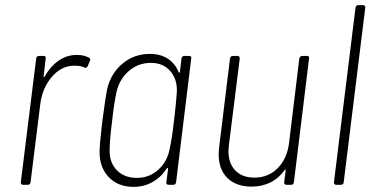

<svg xmlns="http://www.w3.org/2000/svg" viewBox="-20 -720 1453 748"><path d="M325 -496 329 -494Q333 -490 331 -484L329 -480L322 -463Q317 -453 309 -457Q292 -465 267 -464Q218 -463 181.5 -420Q145 -377 137 -315L99 -10Q97 0 88 0H70Q61 0 61 -10L121 -492Q121 -496 124 -499Q127 -502 131 -502H150Q160 -502 158 -492L150 -423Q149 -420 151 -419.5Q153 -419 154 -422Q176 -461 208 -483.5Q240 -506 279 -506Q307 -506 325 -496Z M698 -502H717Q727 -502 725 -492L666 -10Q664 0 655 0H637Q632 0 629.5 -3Q627 -6 628 -10L635 -63Q635 -66 633.5 -66Q632 -66 630 -64Q608 -30 574.5 -11Q541 8 501 8Q440 8 404 -29.5Q368 -67 368 -127Q368 -156 375 -214L379 -250Q391 -342 397 -371Q411 -433 456.5 -471.5Q502 -510 564 -510Q605 -510 633.5 -491.5Q662 -473 676 -439Q678 -437 679.5 -437Q681 -437 681 -440L687 -492Q689 -502 698 -502ZM658 -251Q666 -316 669 -362Q671 -411 643.5 -443Q616 -475 568 -475Q518 -475 481.5 -443Q445 -411 434 -362Q425 -322 417 -251Q407 -172 407 -132Q407 -85 436 -56Q465 -27 513 -27Q562 -27 597 -59Q632 -91 641 -140Q650 -180 658 -251Z M1157 -502H1176Q1186 -502 1184 -492L1125 -10Q1123 0 1114 0H1096Q1087 0 1087 -10L1093 -56Q1093 -59 1092 -59.5Q1091 -60 1089 -58Q1067 -26 1034 -9.5Q1001 7 960 7Q901 7 866.5 -26Q832 -59 832 -119Q832 -128 834 -148L876 -492Q878 -502 887 -502H905Q914 -502 914 -492L872 -157Q870 -139 870 -132Q870 -83 897 -55.5Q924 -28 971 -28Q1025 -28 1061.5 -64.5Q1098 -101 1106 -162L1146 -492Q1147 -496 1150 -499Q1153 -502 1157 -502Z M1281 -10 1365 -690Q1367 -700 1376 -700H1394Q1399 -700 1401.5 -697Q1404 -694 1403 -690L1319 -10Q1319 -6 1316 -3Q1313 0 1308 0H1290Q1281 0 1281 -10Z"/></svg>

Font: Barlow Semi Condensed ExLight
Style: Italic
Weight: 275
Width: 4
Italic angle: -7°
Designer: Jeremy Tribby
Foundry: Tribby Type
Version: Version 1.408